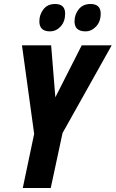

<svg xmlns="http://www.w3.org/2000/svg" viewBox="-20 -941 579 961"><path d="M306 -873Q306 -921 256 -921Q218 -921 197.5 -894.5Q177 -868 177 -834Q177 -784 230 -784Q261 -784 283.5 -808.5Q306 -833 306 -873ZM484 -873Q484 -921 433 -921Q395 -921 374 -894.5Q353 -868 353 -834Q353 -784 408 -784Q438 -784 461 -808.5Q484 -833 484 -873ZM234 0 293 -275 539 -714H389L257 -454L236 -714H90L151 -271L94 0Z"/></svg>

Font: Noto Sans UI Condensed ExtraBold
Style: Italic
Weight: 800
Width: 3
Designer: Monotype Design Team
Foundry: Monotype Imaging Inc.
Version: 1.001